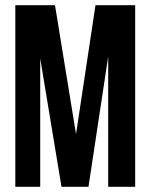

<svg xmlns="http://www.w3.org/2000/svg" viewBox="-20 -720 581 740"><path d="M273 -203 348 -700H501V0H397V-502L321 0H217L135 -495V0H39V-700H192Z"/></svg>

Font: Bebas Neue
Style: Regular
Weight: 400
Designer: Ryoichi Tsunekawa
Foundry: Ryoichi Tsunekawa
Version: Version 1.300